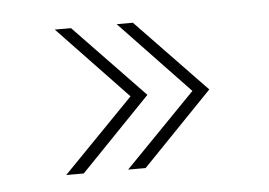

<svg xmlns="http://www.w3.org/2000/svg" viewBox="-31 -421 428 306"><g transform="rotate(-5 183.0 -268.0)"><path d="M163 -152 276 -268 165 -384.5H191L303 -268L191 -152ZM64 -152 177 -268 66 -384.5H92L204 -268L92 -152Z"/></g></svg>

Font: Imbue 50pt
Style: Regular
Weight: 400
Designer: Tyler Finck
Foundry: Etcetera Type Company
Version: Version 1.102; ttfautohint (v1.8.3)